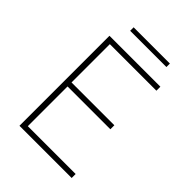

<svg xmlns="http://www.w3.org/2000/svg" viewBox="-235 -942 1056 1056"><g transform="rotate(45 293.5 -413.5)"><path d="M111 0H517V-31H145V-340H478V-371H145V-669H507V-700H111ZM172 -800H454V-827H172Z"/></g></svg>

Font: Chess Sans ExtraLight
Style: Regular
Weight: 275
Designer: Wolf Bōese
Foundry: Wolf Bōese
Version: Version 7.223;Glyphs 3.3 (3306)